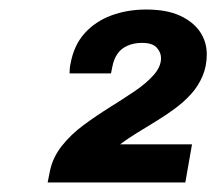

<svg xmlns="http://www.w3.org/2000/svg" viewBox="-20 -823 454 403"><path d="M80 -440 85 -465Q91 -493 110 -517Q129 -541 155.5 -560.5Q182 -580 210 -597.5Q238 -615 262.5 -631.5Q287 -648 302.5 -665.5Q318 -683 318 -701Q318 -713 309 -723Q300 -733 278 -733Q261 -733 247.5 -727Q234 -721 226.5 -710Q219 -699 216 -684L213 -669H126Q126 -675 126.5 -680Q127 -685 128 -689Q135 -728 157.5 -753Q180 -778 213.5 -790.5Q247 -803 287 -803Q330 -803 358 -790Q386 -777 400 -756Q414 -735 414 -709Q414 -684 405 -663Q396 -642 381 -625.5Q366 -609 347 -595Q328 -581 307.5 -568.5Q287 -556 267.5 -544Q248 -532 232 -520H383L369 -440Z"/></svg>

Font: Archivo SemiBold ExtraBold
Style: Italic
Weight: 800
Italic angle: -10°
Version: Version 2.001